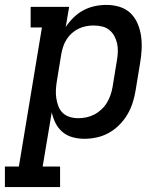

<svg xmlns="http://www.w3.org/2000/svg" viewBox="-62 -558 682 783"><path d="M-42 205V121H15L109 -446H63V-530H220L206 -448Q220 -469 238.5 -487Q257 -505 279 -516.5Q301 -528 324.5 -533Q348 -538 372 -538Q400 -538 426 -530Q452 -522 470.5 -504Q489 -486 499.5 -461Q510 -436 513.5 -409.5Q517 -383 515.5 -355Q514 -327 509 -299L491 -189Q487 -164 479 -139Q471 -114 457.5 -91Q444 -68 424.5 -48.5Q405 -29 381.5 -16Q358 -3 332.5 2.5Q307 8 282 8Q257 8 233.5 1.5Q210 -5 192.5 -20Q175 -35 164.5 -56Q154 -77 149 -100L112 121H183V205ZM257 -76Q274 -76 290.5 -79.5Q307 -83 322.5 -91Q338 -99 351.5 -111.5Q365 -124 374 -139Q383 -154 388.5 -170Q394 -186 397 -203L415 -313Q418 -330 418.5 -347.5Q419 -365 415.5 -381Q412 -397 404 -411.5Q396 -426 383.5 -436Q371 -446 354.5 -450Q338 -454 320 -454Q304 -454 288.5 -451Q273 -448 258.5 -441Q244 -434 231.5 -423Q219 -412 210 -398Q201 -384 196 -369Q191 -354 188 -338L170 -228Q167 -210 166 -192.5Q165 -175 167.5 -158Q170 -141 176 -125Q182 -109 194 -97.5Q206 -86 222.5 -81Q239 -76 257 -76Z"/></svg>

Font: Iosevka Slab Medium Extended
Style: Italic
Weight: 500
Width: 7
Italic angle: -9°
Monospace: yes
Designer: Belleve Invis
Foundry: Belleve Invis
Version: Version 11.1.0; ttfautohint (v1.8.3)